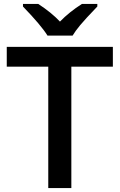

<svg xmlns="http://www.w3.org/2000/svg" viewBox="-20 -951 606 971"><path d="M14.2 0ZM340.8 0H224.1V-613.8H14.2V-713.9H550.8V-613.8H340.8ZM472.2 -931.2V-918Q410.6 -854 385.5 -823.7Q360.4 -793.5 347.2 -771H220.2Q188.5 -822.3 96.2 -918V-931.2H173.3Q240.7 -887.2 283.2 -841.8Q330.6 -890.6 394.5 -931.2Z"/></svg>

Font: Open Sans Semibold
Style: Regular
Weight: 600
Foundry: Ascender Corporation
Version: Version 1.10; ttfautohint (v1.5.65-e2d9)